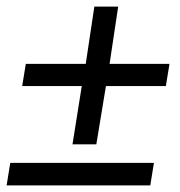

<svg xmlns="http://www.w3.org/2000/svg" viewBox="-26 -560 544 580"><path d="M193 -124 221 -300H41L52 -367H233L259 -540H331L305 -367H486L475 -300H294L265 -124ZM-6 0 5 -68H439L428 0Z"/></svg>

Font: Nunito Sans 10pt Condensed SemiBold
Style: Italic
Weight: 600
Width: 3
Italic angle: -9°
Designer: Vernon Adams
Foundry: Vernon Adams
Version: Version 3.101;gftools[0.9.27]